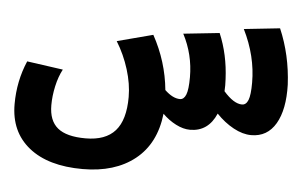

<svg xmlns="http://www.w3.org/2000/svg" viewBox="-47 -486 1185 754"><g transform="rotate(5 546.0 -109.0)"><path d="M886.2 -402.8 1027.8 -418Q1071.3 -316.4 1077.1 -200.2Q1080.1 -102.1 1047.4 -46.1Q1014.6 9.8 951.2 9.8Q917.5 9.8 881.1 -10Q844.7 -29.8 813 -63Q781.7 9.8 710 9.8Q683.1 9.8 654.1 -5.1Q625 -20 601.1 -43.9Q587.9 74.7 509 137.5Q430.2 200.2 303.2 200.2Q167 200.2 91.1 139.2Q15.1 78.1 15.1 -30.8Q15.1 -121.6 49.8 -202.1L191.9 -182.1Q176.3 -152.8 167.7 -114Q159.2 -75.2 159.2 -39.1Q159.2 22 194.1 50.5Q229 79.1 304.2 79.1Q382.8 79.1 420.9 36.1Q459 -6.8 459 -97.2Q459 -148.9 441.4 -205.6Q423.8 -262.2 393.1 -312L534.2 -349.1Q589.4 -248.5 600.1 -137.2Q631.8 -106.9 660.2 -106.9Q675.8 -106.9 683.8 -127Q691.9 -147 691.9 -195.8Q691.9 -285.2 650.9 -363.8L793 -378.9Q827.6 -297.4 832 -200.2Q833.5 -175.8 832 -152.8Q872.1 -106.9 904.8 -106.9Q920.9 -106.9 929 -127Q937 -147 937 -195.8Q937 -300.3 886.2 -402.8Z"/></g></svg>

Font: LT Superior
Style: Bold
Weight: 400
Designer: Daniel Lyons
Foundry: LyonsType
Version: Version 1.000